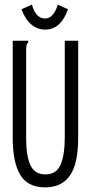

<svg xmlns="http://www.w3.org/2000/svg" viewBox="-20 -799 390 830"><path d="M176 11Q100 11 67.5 -43Q35 -97 35 -203V-623H102V-616Q96 -610 94.5 -603Q93 -596 93 -579V-202Q93 -125 111.5 -85Q130 -45 176 -45Q224 -45 242 -87.5Q260 -130 260 -205V-623H318V-206Q318 -89 281.5 -39Q245 11 176 11ZM230 -779 274 -759Q243 -671 175 -671Q142 -671 115.5 -693Q89 -715 73 -759L118 -779Q127 -747 141.5 -733Q156 -719 175 -719Q211 -719 230 -779Z"/></svg>

Font: Inconsolata ExtraCondensed
Style: Regular
Weight: 400
Width: 2
Monospace: yes
Designer: Raph Levien, Cyreal, Brenton Simpson
Foundry: Raph Levien, Cyreal, Google
Version: Version 3.000; ttfautohint (v1.8.2.53-6de2)